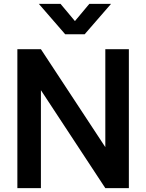

<svg xmlns="http://www.w3.org/2000/svg" viewBox="-20 -975 758 995"><path d="M70 0V-720H192L525.8 -212.5V-720H647.8V0H525.8L192 -507.7V0ZM181.2 -955H293.7L368.3 -865.8L443 -955H555.5L418.8 -797.5H317.8Z"/></svg>

Font: Hauora
Style: Regular
Weight: 400
Designer: Wayne Shih
Foundry: WCYS
Version: Version 1.001